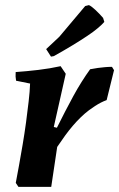

<svg xmlns="http://www.w3.org/2000/svg" viewBox="-20 -730 465 750"><path d="M52.1 0 41.6 -15.5Q47.1 -44.3 54.1 -82.9Q61.1 -121.5 68.4 -164.7Q75.7 -207.8 81.6 -251Q87.4 -294.3 91.9 -333.7Q96.5 -373.2 97.5 -403.6L42.8 -414.7Q39.8 -430.5 41.2 -448.5Q83.8 -451.5 129.8 -456.9Q175.7 -462.4 216.8 -471.5L236.8 -441.8L190.1 -234L202.3 -231Q218.5 -263.2 234.3 -294.2Q250.2 -325.1 266.3 -354.5Q282.3 -383.9 298.9 -410.2Q315.5 -436.6 332.1 -459.5Q348.7 -462.9 362.3 -464.6Q375.9 -466.4 389.4 -467.6Q402.8 -468.9 417.4 -468.9L425.4 -455.9L396.6 -339Q385.6 -335.1 374.1 -329.2Q362.7 -323.3 351.2 -315.9Q339.8 -308.5 327.8 -299.6Q311.7 -287.5 296.1 -272.4Q280.4 -257.3 264.8 -239.1Q249.2 -220.9 234.1 -200.1Q219 -179.3 203.4 -156L180.1 0ZM179.2 -508.8 160.3 -538.2 211.6 -586.3 312.8 -706.4 327.3 -710Q336 -706.7 352.3 -691.6Q368.6 -676.4 382.7 -660.1L387.5 -644.4Q378.5 -633.9 361.9 -620Q345.4 -606 320.9 -589.7Q296.5 -573.3 264.1 -553.6Q231.7 -533.9 190.4 -510.8Z"/></svg>

Font: Labrada
Style: Italic
Weight: 400
Italic angle: -7°
Designer: Mercedes Jáuregui
Foundry: Omnibus-Type Team
Version: Version 1.000